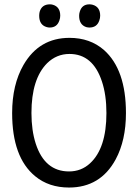

<svg xmlns="http://www.w3.org/2000/svg" viewBox="-20 -842 628 873"><path d="M552.7 -328.1Q552.7 -525.4 453.1 -614.3Q389.6 -669.9 295.9 -669.9Q158.2 -669.9 86.9 -546.9Q35.2 -457 35.2 -328.1Q35.2 -127 139.6 -41Q202.1 10.7 293.9 10.7Q436.5 10.7 505.9 -117.2Q552.7 -204.1 552.7 -328.1ZM123 -328.1Q123 -483.4 194.3 -554.7Q237.3 -596.7 295.9 -596.7Q402.3 -596.7 443.4 -471.7Q463.9 -410.2 463.9 -328.1Q463.9 -168 389.6 -99.6Q349.6 -62.5 293.9 -62.5Q183.6 -62.5 142.6 -188.5Q123 -249 123 -328.1ZM253.9 -770.5Q253.9 -810.5 220.7 -820.3Q213.9 -822.3 207 -822.3Q169.9 -822.3 160.2 -788.1Q158.2 -779.3 158.2 -770.5Q158.2 -728.5 192.4 -718.8Q199.2 -716.8 206.1 -716.8Q239.3 -716.8 250 -749Q253.9 -759.8 253.9 -770.5ZM435.5 -770.5Q435.5 -810.5 401.4 -820.3Q393.6 -822.3 386.7 -822.3Q352.5 -822.3 342.8 -789.1Q339.8 -780.3 339.8 -770.5Q339.8 -729.5 372.1 -718.8Q379.9 -716.8 386.7 -716.8Q420.9 -716.8 431.6 -749Q435.5 -759.8 435.5 -770.5Z"/></svg>

Font: Yaldevi Colombo Medium
Style: Regular
Weight: 500
Designer: Sol Matas, Denzil Rajitha, Kosala Senevirathne and Pathum Egodawatta
Foundry: Mooniak
Version: Version 1.020 ; ttfautohint (v1.6)